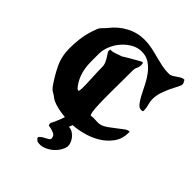

<svg xmlns="http://www.w3.org/2000/svg" viewBox="-266 -858 1261 1261"><g transform="rotate(45 364.5 -228.0)"><path d="M330 -715Q365 -715 398.5 -708Q432 -701 465 -692Q498 -683 531 -676Q564 -669 599 -669Q614 -669 626 -676Q638 -683 649.5 -691.5Q661 -700 673 -707Q685 -714 700 -714Q705 -706 709 -698.5Q713 -691 713 -682Q713 -673 701.5 -652Q690 -631 676.5 -602.5Q663 -574 652 -541Q641 -508 641 -476Q641 -453 648 -430Q655 -407 655 -384L654 -375Q646 -372 640 -372Q620 -372 604 -392.5Q588 -413 572 -443.5Q556 -474 538.5 -509.5Q521 -545 497.5 -575.5Q474 -606 443.5 -626.5Q413 -647 371 -647Q333 -647 299 -627.5Q265 -608 239 -578Q213 -548 197.5 -510.5Q182 -473 182 -437Q182 -401 182 -368.5Q182 -336 186.5 -305.5Q191 -275 203 -245Q215 -215 238 -184Q243 -178 247.5 -174.5Q252 -171 260 -170Q263 -178 264 -187Q265 -196 265 -204Q265 -252 262 -299Q259 -346 259 -394Q259 -410 252 -426Q245 -442 236.5 -455.5Q228 -469 221 -479.5Q214 -490 214 -496L215 -509Q238 -509 258.5 -517Q279 -525 300 -531Q303 -534 322 -545Q341 -556 362.5 -568.5Q384 -581 402 -591Q420 -601 421 -601Q431 -601 431 -591L432 -581Q432 -564 424.5 -550Q417 -536 417 -520L416 -365Q416 -347 415.5 -309.5Q415 -272 416 -231.5Q417 -191 420 -157Q423 -123 431 -112Q453 -116 478.5 -113.5Q504 -111 524 -117Q543 -123 566 -139.5Q589 -156 611 -173.5Q633 -191 651.5 -204.5Q670 -218 682 -218H687V-208Q687 -150 655.5 -107.5Q624 -65 576.5 -37.5Q529 -10 473 3.5Q417 17 368 17Q348 17 321.5 15Q295 13 268 8Q241 3 217 -5Q193 -13 177 -26Q163 -37 147.5 -45.5Q132 -54 121 -69Q80 -127 50 -189Q20 -251 20 -325Q20 -385 28.5 -436Q37 -487 59 -543Q66 -560 80 -573Q94 -586 105 -600Q146 -653 204.5 -684Q263 -715 330 -715ZM329 -19H405L382 41Q402 42 418 52Q434 62 445 76Q456 90 462 105.5Q468 121 468 133Q468 151 454.5 175.5Q441 200 418.5 220Q396 240 366.5 251.5Q337 263 305 256L295 247Q282 237 290 227.5Q298 218 312.5 210Q327 202 341.5 194Q356 186 356 178Q356 152 334.5 142.5Q313 133 282 128Q279 121 279 111Q279 107 282.5 101.5Q286 96 292 83Q298 70 307.5 46Q317 22 329 -19Z"/></g></svg>

Font: CAT Altenglisch
Style: Regular
Weight: 400
Designer: Peter Wiegel
Foundry: Peter Wiegel, CAT Fonts
Version: Version 1.000